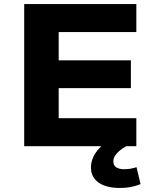

<svg xmlns="http://www.w3.org/2000/svg" viewBox="-20 -725 775 952"><path d="M100 0V-705H656V-566H271V-426H629V-288H271V-139H656V0ZM575 207Q506 207 468.5 180Q431 153 431 106Q431 61 463 21Q495 -19 553 -45L606 0Q587 10 572.5 22.5Q558 35 550 48Q542 61 542 75Q542 96 557 105Q572 114 596 114Q612 114 626.5 111.5Q641 109 657 104L677 188Q651 198 627.5 202.5Q604 207 575 207Z"/></svg>

Font: Nunito Sans 7pt SemiExpanded ExtraBold
Style: Regular
Weight: 800
Width: 6
Designer: Vernon Adams
Foundry: Vernon Adams
Version: Version 3.101;gftools[0.9.27]